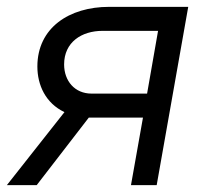

<svg xmlns="http://www.w3.org/2000/svg" viewBox="-41 -540 613 560"><path d="M341 0H416L508 -520H277C161 -520 68 -459 68 -346C68 -292 92 -239 147 -213L-21 0H66L218 -197H227H376ZM146 -352C146 -417 197 -450 258 -450H420L388 -267H226C177 -267 146 -304 146 -352Z"/></svg>

Font: Fixel Display
Style: Italic
Weight: 400
Italic angle: -10°
Designer: AlfaBravo + MacPaw
Foundry: Kyrylo Tkachov, Marchela Mozhyna, Serhii Makarenko, Maria Weinstein, Zakhar Kryvoshyya
Version: Version 1.210;Glyphs 3.2 (3217)